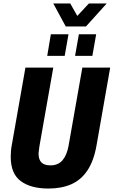

<svg xmlns="http://www.w3.org/2000/svg" viewBox="-20 -1078 657 1110"><path d="M260 12Q158 12 100 -31Q42 -74 42 -171Q42 -188 43.5 -206Q45 -224 49 -244L127 -687H288L208 -233Q207 -221 205 -209.5Q203 -198 203 -188Q203 -156 219.5 -139Q236 -122 271 -122Q316 -122 341 -151Q366 -180 376 -233L456 -687H617L538 -237Q522 -147 485 -92Q448 -37 391.5 -12.5Q335 12 260 12ZM253 -755 274 -880H376L354 -755ZM414 -755 436 -880H536L514 -755ZM597 -1058 477 -925H360L288 -1058H386L444 -956H399L494 -1058Z"/></svg>

Font: Archivo Condensed ExtraBold
Style: Italic
Weight: 800
Width: 3
Italic angle: -10°
Designer: Hector Gatti
Foundry: Omnibus-Type
Version: Version 2.001